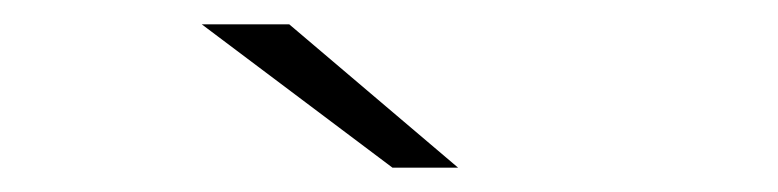

<svg xmlns="http://www.w3.org/2000/svg" viewBox="-20 -745 640 158"><path d="M303 -607 146 -725H218L357 -607Z"/></svg>

Font: Montserrat Z Light
Style: Regular
Weight: 300
Designer: Julieta Ulanovsky
Foundry: Julieta Ulanovsky
Version: Version 8.000